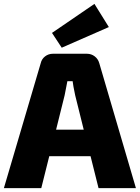

<svg xmlns="http://www.w3.org/2000/svg" viewBox="-25 -966 718 986"><path d="M292 -721 242 -797 460 -946 534 -827ZM440 -164H228L187 0H-5L184 -641Q189 -663 206.5 -676.5Q224 -690 247 -690H421Q444 -690 461.5 -676.5Q479 -663 485 -641L673 0H481ZM405 -300 361 -477Q350 -529 348 -549H321Q314 -511 307 -477L263 -300Z"/></svg>

Font: Ezarion Extra Bold
Style: Regular
Weight: 800
Designer: Natanael Gama
Version: Version 1.001;PS 001.001;hotconv 1.0.70;makeotf.lib2.5.58329